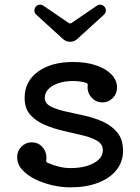

<svg xmlns="http://www.w3.org/2000/svg" viewBox="-20 -784 604 827"><path d="M282 -604Q263 -604 249 -618L137 -720Q128 -728 128 -739Q128 -747 133 -754Q141 -764 153 -764Q161 -764 166 -760L276 -685Q282 -681 288 -685L398 -760Q403 -764 411 -764Q423 -764 431 -754Q436 -747 436 -739Q436 -728 427 -720L315 -618Q301 -604 282 -604ZM283 23Q246 23 206 14Q166 5 131.5 -12Q97 -29 75.5 -53Q54 -77 54 -107Q54 -134 72.5 -152.5Q91 -171 117 -171Q144 -171 162 -151.5Q180 -132 180 -106Q180 -104 180 -101Q180 -98 179 -95V-92Q179 -85 185 -83Q237 -60 283 -60Q345 -60 384 -81.5Q423 -103 423 -137Q423 -163 398.5 -177.5Q374 -192 336 -201Q298 -210 254.5 -220Q211 -230 173 -246Q135 -262 110.5 -289.5Q86 -317 86 -362Q86 -433 143 -475Q200 -517 295 -517Q350 -517 392.5 -503Q435 -489 459.5 -464Q484 -439 484 -407Q484 -380 465.5 -361.5Q447 -343 421 -343Q392 -343 373 -365.5Q354 -388 358 -416V-418Q358 -424 352 -427Q326 -435 295 -435Q243 -435 208 -415Q173 -395 173 -362Q173 -339 197.5 -326Q222 -313 260 -304.5Q298 -296 341.5 -286.5Q385 -277 423 -260Q461 -243 485.5 -213Q510 -183 510 -134Q510 -87 481.5 -51.5Q453 -16 402 3.5Q351 23 283 23Z"/></svg>

Font: Kiwi Maru Medium
Style: Regular
Weight: 500
Designer: Hiroki-Chan
Version: Version 1.100